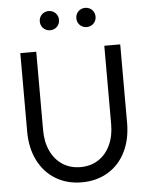

<svg xmlns="http://www.w3.org/2000/svg" viewBox="-61 -968 800 1032"><g transform="rotate(-5 339.0 -452.5)"><path d="M69.3 -283.2V-707H155.3V-283.2Q155.3 -219.7 178.2 -170.9Q201.2 -122.1 242.7 -95.2Q284.2 -68.4 338.9 -68.4Q393.6 -68.4 435.1 -95.2Q476.6 -122.1 499.5 -170.9Q522.5 -219.7 522.5 -283.2V-707H608.4V-283.2Q608.4 -195.3 575.2 -127.9Q542 -60.5 480.5 -23.4Q418.9 13.7 338.9 13.7Q258.8 13.7 197.8 -23.4Q136.7 -60.5 103 -127.9Q69.3 -195.3 69.3 -283.2ZM188.5 -867.2Q188.5 -881.8 195.3 -893.6Q202.1 -905.3 213.9 -912.1Q225.6 -918.9 240.2 -918.9Q254.9 -918.9 266.6 -912.1Q278.3 -905.3 285.2 -893.6Q292 -881.8 292 -867.2Q292 -852.5 285.2 -840.8Q278.3 -829.1 266.6 -822.3Q254.9 -815.4 240.2 -815.4Q225.6 -815.4 213.9 -822.3Q202.1 -829.1 195.3 -840.8Q188.5 -852.5 188.5 -867.2ZM385.7 -867.2Q385.7 -881.8 392.6 -893.6Q399.4 -905.3 411.1 -912.1Q422.9 -918.9 437.5 -918.9Q452.1 -918.9 463.9 -912.1Q475.6 -905.3 482.4 -893.6Q489.3 -881.8 489.3 -867.2Q489.3 -852.5 482.4 -840.8Q475.6 -829.1 463.9 -822.3Q452.1 -815.4 437.5 -815.4Q422.9 -815.4 411.1 -822.3Q399.4 -829.1 392.6 -840.8Q385.7 -852.5 385.7 -867.2Z"/></g></svg>

Font: Wanted Sans Variable
Style: Regular
Weight: 400
Designer: Original Design by Kil Hyung-jin and Kang Hanbin, Wanted Lab, Inc; Hangeul from Source Han Sans by Jang Soo-young and Ka
Foundry: Wanted Lab, Inc.
Version: Version 1.003;Glyphs 3.2 (3227)